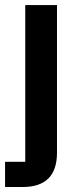

<svg xmlns="http://www.w3.org/2000/svg" viewBox="-26 -542 320 762"><path d="M-5.9 200.2V100.1H74.2V-522H200.2V64Q200.2 200.2 64 200.2Z"/></svg>

Font: Anuphan SemiBold
Style: Bold
Weight: 600
Designer: Mike Abbink, Paul van der Laan, Pieter van Rosmalen, Mint Tantisuwanna
Foundry: Bold Monday; Cadson Demak
Version: Version 3.002;hotconv 1.0.109;makeotfexe 2.5.65596